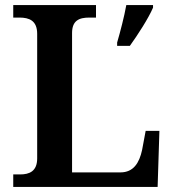

<svg xmlns="http://www.w3.org/2000/svg" viewBox="-20 -734 682 754"><path d="M32 0H599L606 -220H552L538 -145C527 -94 504 -57 453 -57H263V-604C263 -653 290 -665 331 -665H357V-714H32V-665H56C95 -665 126 -653 126 -601V-112C126 -61 95 -49 59 -49H32ZM440 -567V-554H490C521 -597 563 -662 581 -704V-714H476C468 -669 452 -608 440 -567Z"/></svg>

Font: Noto Serif Lao SemiBold
Style: Regular
Weight: 600
Designer: Monotype Design Team
Foundry: Monotype Imaging Inc.
Version: Version 2.003